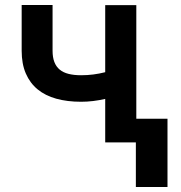

<svg xmlns="http://www.w3.org/2000/svg" viewBox="-20 -566 721 763"><path d="M521.7 -94.1H645.6V177.2H519.9V0H398.1V-172.9Q375 -167.6 350.7 -164.6Q326.3 -161.6 302.2 -161.6Q247.5 -161.6 203.8 -173.7Q160.2 -185.7 129.6 -210.8Q99.1 -235.8 82.6 -274Q66.1 -312.1 66.1 -364.3V-546.2H188.9V-364.3Q188.9 -338.1 196 -319.6Q203.1 -301.1 217.2 -289.4Q231.2 -277.7 252.5 -272.4Q273.8 -267 302.2 -267Q327.8 -267 351.2 -270.1Q374.6 -273.1 398.1 -279.1V-545.5H521.7Z"/></svg>

Font: Interop SemBd
Style: Regular
Weight: 600
Designer: Rasmus Andersson, Google, Jang Haemin
Foundry: jhaemin
Version: Version 1.008